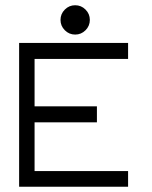

<svg xmlns="http://www.w3.org/2000/svg" viewBox="-20 -762 580 733"><path d="M227.5 -646.5Q211 -663 211 -686Q211 -709 227.5 -725.5Q244 -742 267 -742Q290 -742 306.5 -725.5Q323 -709 323 -686Q323 -663 306.5 -646.5Q290 -630 267 -630Q244 -630 227.5 -646.5ZM53 -598H469V-537H112V-356H350V-295H112V-109H469V-49H53Z"/></svg>

Font: IBM 3270
Style: Regular
Weight: 400
Monospace: yes
Version: Version 2.3.1